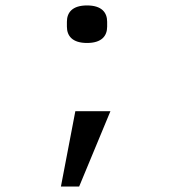

<svg xmlns="http://www.w3.org/2000/svg" viewBox="-20 -545 640 706"><path d="M204 141H271L386 -136H257ZM300 -387C354 -387 374 -413 374 -447V-465C374 -499 354 -525 300 -525C246 -525 226 -499 226 -465V-447C226 -413 246 -387 300 -387Z"/></svg>

Font: IBM Plex Mono
Style: Regular
Weight: 400
Monospace: yes
Designer: Mike Abbink, Paul van der Laan, Pieter van Rosmalen
Foundry: Bold Monday
Version: Version 2.004